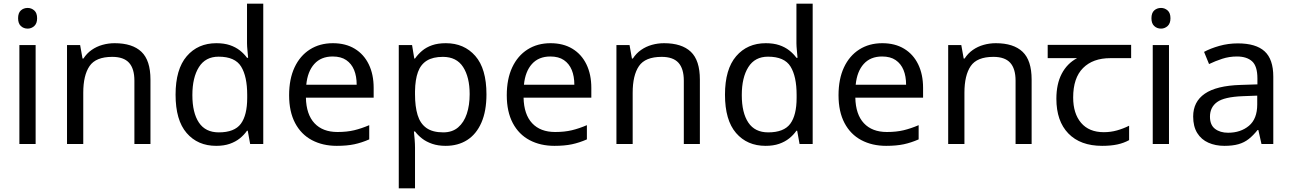

<svg xmlns="http://www.w3.org/2000/svg" viewBox="-20 -780 6998 1040"><path d="M173 -536V0H85V-536ZM130 -737Q150 -737 165.5 -723.5Q181 -710 181 -681Q181 -653 165.5 -639Q150 -625 130 -625Q108 -625 93 -639Q78 -653 78 -681Q78 -710 93 -723.5Q108 -737 130 -737Z M601 -546Q697 -546 746 -499.5Q795 -453 795 -349V0H708V-343Q708 -408 679 -440Q650 -472 588 -472Q499 -472 465 -422Q431 -372 431 -278V0H343V-536H414L427 -463H432Q450 -491 476.5 -509.5Q503 -528 535 -537Q567 -546 601 -546Z M1151 10Q1051 10 991 -59.5Q931 -129 931 -267Q931 -405 991.5 -475.5Q1052 -546 1152 -546Q1194 -546 1225 -535.5Q1256 -525 1279 -507Q1302 -489 1318 -467H1324Q1323 -480 1320.5 -505.5Q1318 -531 1318 -546V-760H1406V0H1335L1322 -72H1318Q1302 -49 1279 -30.5Q1256 -12 1224.5 -1Q1193 10 1151 10ZM1165 -63Q1250 -63 1284.5 -109.5Q1319 -156 1319 -250V-266Q1319 -366 1286 -419.5Q1253 -473 1164 -473Q1093 -473 1057.5 -416.5Q1022 -360 1022 -265Q1022 -169 1057.5 -116Q1093 -63 1165 -63Z M1783 -546Q1852 -546 1901.5 -516Q1951 -486 1977.5 -431.5Q2004 -377 2004 -304V-251H1637Q1639 -160 1683.5 -112.5Q1728 -65 1808 -65Q1859 -65 1898.5 -74.5Q1938 -84 1980 -102V-25Q1939 -7 1899 1.5Q1859 10 1804 10Q1728 10 1669.5 -21Q1611 -52 1578.5 -113.5Q1546 -175 1546 -264Q1546 -352 1575.5 -415Q1605 -478 1658.5 -512Q1712 -546 1783 -546ZM1782 -474Q1719 -474 1682.5 -433.5Q1646 -393 1639 -321H1912Q1912 -367 1898 -401Q1884 -435 1855.5 -454.5Q1827 -474 1782 -474Z M2395 -546Q2494 -546 2554.5 -477Q2615 -408 2615 -269Q2615 -178 2587.5 -115.5Q2560 -53 2510.5 -21.5Q2461 10 2394 10Q2353 10 2321 -1Q2289 -12 2266.5 -29.5Q2244 -47 2228 -68H2222Q2224 -51 2226 -25Q2228 1 2228 20V240H2140V-536H2212L2224 -463H2228Q2244 -486 2266.5 -505Q2289 -524 2320.5 -535Q2352 -546 2395 -546ZM2379 -472Q2325 -472 2292 -451.5Q2259 -431 2244 -390Q2229 -349 2228 -286V-269Q2228 -203 2242 -157Q2256 -111 2289.5 -87Q2323 -63 2381 -63Q2430 -63 2461.5 -90Q2493 -117 2508.5 -163.5Q2524 -210 2524 -270Q2524 -362 2488.5 -417Q2453 -472 2379 -472Z M2962 -546Q3031 -546 3080.5 -516Q3130 -486 3156.5 -431.5Q3183 -377 3183 -304V-251H2816Q2818 -160 2862.5 -112.5Q2907 -65 2987 -65Q3038 -65 3077.5 -74.5Q3117 -84 3159 -102V-25Q3118 -7 3078 1.5Q3038 10 2983 10Q2907 10 2848.5 -21Q2790 -52 2757.5 -113.5Q2725 -175 2725 -264Q2725 -352 2754.5 -415Q2784 -478 2837.5 -512Q2891 -546 2962 -546ZM2961 -474Q2898 -474 2861.5 -433.5Q2825 -393 2818 -321H3091Q3091 -367 3077 -401Q3063 -435 3034.5 -454.5Q3006 -474 2961 -474Z M3577 -546Q3673 -546 3722 -499.5Q3771 -453 3771 -349V0H3684V-343Q3684 -408 3655 -440Q3626 -472 3564 -472Q3475 -472 3441 -422Q3407 -372 3407 -278V0H3319V-536H3390L3403 -463H3408Q3426 -491 3452.5 -509.5Q3479 -528 3511 -537Q3543 -546 3577 -546Z M4127 10Q4027 10 3967 -59.5Q3907 -129 3907 -267Q3907 -405 3967.5 -475.5Q4028 -546 4128 -546Q4170 -546 4201 -535.5Q4232 -525 4255 -507Q4278 -489 4294 -467H4300Q4299 -480 4296.5 -505.5Q4294 -531 4294 -546V-760H4382V0H4311L4298 -72H4294Q4278 -49 4255 -30.5Q4232 -12 4200.5 -1Q4169 10 4127 10ZM4141 -63Q4226 -63 4260.5 -109.5Q4295 -156 4295 -250V-266Q4295 -366 4262 -419.5Q4229 -473 4140 -473Q4069 -473 4033.5 -416.5Q3998 -360 3998 -265Q3998 -169 4033.5 -116Q4069 -63 4141 -63Z M4759 -546Q4828 -546 4877.5 -516Q4927 -486 4953.5 -431.5Q4980 -377 4980 -304V-251H4613Q4615 -160 4659.5 -112.5Q4704 -65 4784 -65Q4835 -65 4874.5 -74.5Q4914 -84 4956 -102V-25Q4915 -7 4875 1.5Q4835 10 4780 10Q4704 10 4645.5 -21Q4587 -52 4554.5 -113.5Q4522 -175 4522 -264Q4522 -352 4551.5 -415Q4581 -478 4634.5 -512Q4688 -546 4759 -546ZM4758 -474Q4695 -474 4658.5 -433.5Q4622 -393 4615 -321H4888Q4888 -367 4874 -401Q4860 -435 4831.5 -454.5Q4803 -474 4758 -474Z M5374 -546Q5470 -546 5519 -499.5Q5568 -453 5568 -349V0H5481V-343Q5481 -408 5452 -440Q5423 -472 5361 -472Q5272 -472 5238 -422Q5204 -372 5204 -278V0H5116V-536H5187L5200 -463H5205Q5223 -491 5249.5 -509.5Q5276 -528 5308 -537Q5340 -546 5374 -546Z M5950 10Q5832 10 5767 -57Q5702 -124 5702 -245Q5702 -325 5731 -380.5Q5760 -436 5814 -465H5655V-537H6107V-465H5994Q5900 -465 5846.5 -411.5Q5793 -358 5793 -252Q5793 -165 5836 -114.5Q5879 -64 5959 -64Q5996 -64 6030 -73.5Q6064 -83 6096 -99V-21Q6067 -5 6032 2.5Q5997 10 5950 10Z M6312 -536V0H6224V-536ZM6269 -737Q6289 -737 6304.5 -723.5Q6320 -710 6320 -681Q6320 -653 6304.5 -639Q6289 -625 6269 -625Q6247 -625 6232 -639Q6217 -653 6217 -681Q6217 -710 6232 -723.5Q6247 -737 6269 -737Z M6685 -545Q6783 -545 6830 -502Q6877 -459 6877 -365V0H6813L6796 -76H6792Q6769 -47 6744.5 -27.5Q6720 -8 6688.5 1Q6657 10 6612 10Q6564 10 6525.5 -7Q6487 -24 6465 -59.5Q6443 -95 6443 -149Q6443 -229 6506 -272.5Q6569 -316 6700 -320L6791 -323V-355Q6791 -422 6762 -448Q6733 -474 6680 -474Q6638 -474 6600 -461.5Q6562 -449 6529 -433L6502 -499Q6537 -518 6585 -531.5Q6633 -545 6685 -545ZM6711 -259Q6611 -255 6572.5 -227Q6534 -199 6534 -148Q6534 -103 6561.5 -82Q6589 -61 6632 -61Q6700 -61 6745 -98.5Q6790 -136 6790 -214V-262Z"/></svg>

Font: ubangla85
Style: Book
Weight: 400
Designer: Jelle Bosma - Monotype Design Team
Foundry: Monotype Imaging Inc.
Version: Version 2.003